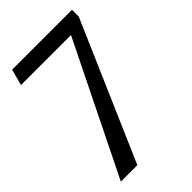

<svg xmlns="http://www.w3.org/2000/svg" viewBox="-207 -576 839 839"><g transform="rotate(-45 212.5 -156.0)"><path d="M35 -497 15 -422H324L25 185H127L405 -455V-497Z"/></g></svg>

Font: Rosario
Style: Regular
Weight: 400
Designer: Hector Gatti
Foundry: Omnibus Type
Version: Version 1.100